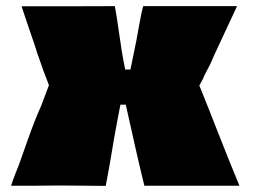

<svg xmlns="http://www.w3.org/2000/svg" viewBox="-20 -605 833 626"><path d="M200.7 -584.5 354.5 -585Q360.4 -553.2 369.1 -491.7Q377.9 -430.2 381.8 -410.6L388.2 -378.4H405.3L424.3 -471.2Q425.3 -476.1 433.6 -522.5Q441.9 -568.8 446.8 -585H752.9L677.7 -423.8L669.4 -404.3Q666 -396 654.5 -374.8Q643.1 -353.5 643.1 -350.6L629.9 -326.2Q657.2 -259.3 692.1 -169.7Q727.1 -80.1 760.7 0.5H450.7Q429.2 -85.9 390.1 -263.7H372.6Q370.6 -253.4 362.8 -212.9Q355 -172.4 351.6 -151.9L342.8 -99.1Q336.9 -62.5 324.7 1H319.8Q238.8 0 200.2 0H150.9L101.1 0.5H16.1Q22.9 -21 31.7 -42.5L41 -65.9Q46.9 -81.5 70.3 -148.4Q93.8 -215.3 114.3 -260.3L139.6 -327.1Q124 -365.7 98.6 -439.9H99.1L90.8 -464.8Q83 -488.3 68.8 -529.1Q54.7 -569.8 50.3 -584.5Z"/></svg>

Font: Bowlby One
Style: Regular
Weight: 400
Designer: vernon adams
Foundry: vernon adams
Version: Version 1.000